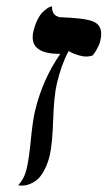

<svg xmlns="http://www.w3.org/2000/svg" viewBox="-20 -582 339 605"><path d="M64 -50.8Q71.3 -80.1 77.1 -140.6Q83 -200.7 89.8 -230Q113.3 -330.6 169.9 -412.1Q83 -412.1 83 -463.9Q83 -476.1 85 -481.9Q89.8 -502.9 97.7 -518.8Q105.5 -534.7 113.3 -542.5Q121.1 -550.3 128.2 -555.2Q135.3 -560.1 139.6 -561L144 -562Q142.6 -533.7 168 -527.8Q244.1 -525.4 271.5 -515.1Q298.8 -504.9 298.8 -476.1Q298.8 -462.4 294.9 -449.2Q293.5 -442.4 286.1 -428.7Q278.8 -415 272 -407.2Q261.7 -403.8 252.9 -403.8Q228.5 -403.8 195.8 -420.9Q172.9 -377 159.2 -318.8Q149.9 -278.8 147.5 -203.9Q145 -128.9 137.2 -94.2Q131.3 -69.3 122.1 -50.8Q112.8 -32.2 103.5 -22.2Q94.2 -12.2 83 -6.3Q71.8 -0.5 63.7 1.2Q55.7 2.9 47.9 2.9L37.1 2Q57.1 -19.5 64 -50.8Z"/></svg>

Font: Linux Libertine G
Style: Italic
Weight: 400
Italic angle: -12°
Designer: Philipp H. Poll
Foundry: Philipp H. Poll
Version: Version 5.1.3